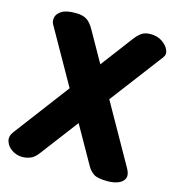

<svg xmlns="http://www.w3.org/2000/svg" viewBox="-119 -883 907 997"><g transform="rotate(15 335.0 -384.5)"><path d="M67 -697Q58 -713 62 -733.5Q66 -754 90 -769.5Q114 -785 165 -785Q203 -785 225 -771Q247 -757 266 -722L631 -75Q648 -45 640.5 -25Q633 -5 608.5 5.5Q584 16 549 16Q495 16 474.5 1.5Q454 -13 442 -34ZM172 -32Q153 -7 131.5 1Q110 9 90 9Q59 9 33.5 -8Q8 -25 0 -51Q-8 -77 11 -102L487 -733Q505 -756 522.5 -768Q540 -780 570 -780Q605 -780 631 -763Q657 -746 667.5 -722.5Q678 -699 663 -680Z"/></g></svg>

Font: Playpen Sans ExtraBold
Style: Regular
Weight: 800
Designer: Laura Meseguer, Veronika Burian, José Scaglione
Foundry: TypeTogether
Version: Version 1.001